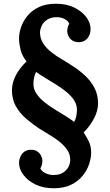

<svg xmlns="http://www.w3.org/2000/svg" viewBox="-20 -780 589 1028"><path d="M267 228Q212 228 170.5 208Q129 188 105.5 156.5Q82 125 82 93Q82 65 98 44Q114 23 142 22Q166 21 180 31Q194 41 200.5 55Q207 69 207 80Q207 90 204.5 101Q202 112 196 122Q204 138 224 147.5Q244 157 266 157Q297 157 316.5 145Q336 133 346 114.5Q356 96 356 76Q356 45 338.5 20.5Q321 -4 294.5 -24.5Q268 -45 239.5 -61.5Q211 -78 188 -93Q152 -117 119 -145.5Q86 -174 65 -211Q44 -248 44 -297Q44 -337 65 -377Q86 -417 122 -451Q99 -480 91 -510.5Q83 -541 82 -569Q81 -598 91.5 -631Q102 -664 125.5 -693.5Q149 -723 187 -741.5Q225 -760 280 -760Q335 -760 376.5 -740Q418 -720 441.5 -689Q465 -658 465 -625Q465 -597 449.5 -576.5Q434 -556 405 -554Q381 -554 367 -563.5Q353 -573 346.5 -587Q340 -601 340 -612Q340 -623 342.5 -633.5Q345 -644 351 -653Q344 -669 325.5 -678.5Q307 -688 284 -688Q254 -688 234 -675.5Q214 -663 204.5 -644.5Q195 -626 194 -606Q195 -572 212 -546.5Q229 -521 255 -500.5Q281 -480 310.5 -463Q340 -446 365 -429Q402 -406 433.5 -377Q465 -348 485 -311Q505 -274 505 -226Q505 -187 483.5 -146Q462 -105 428 -71Q441 -51 454.5 -25Q468 1 468 38Q468 66 457 99Q446 132 422 161.5Q398 191 360 209.5Q322 228 267 228ZM377 -127Q385 -141 388.5 -158.5Q392 -176 392 -192Q392 -220 376.5 -243.5Q361 -267 336 -287.5Q311 -308 281.5 -326.5Q252 -345 223.5 -362Q195 -379 173 -395Q166 -380 162.5 -364Q159 -348 159 -331Q159 -303 174.5 -279.5Q190 -256 215 -235.5Q240 -215 269.5 -196.5Q299 -178 327.5 -161Q356 -144 377 -127Z"/></svg>

Font: Lora
Style: Weight 700
Weight: 700
Designer: Olga Karpushina, Alexei Vanyashin (Cyrillic)
Foundry: Cyreal
Version: Version 3.001